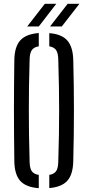

<svg xmlns="http://www.w3.org/2000/svg" viewBox="-20 -979 460 1005"><path d="M183 6Q116 1 86 -32.2Q56 -65.5 55 -135.5Q54 -211.5 53.5 -276.2Q53 -341 53 -402.2Q53 -463.5 53.5 -527.2Q54 -591 55 -664Q56 -734 86 -767.5Q116 -801 183 -806V-736.5Q157 -732.5 146.2 -716.2Q135.5 -700 135 -667Q132.5 -591.5 131.8 -527.5Q131 -463.5 131 -403Q131 -342.5 131.8 -277.2Q132.5 -212 135 -133Q135.5 -99 146.2 -83.2Q157 -67.5 183 -63.5ZM238 5.5V-63.5Q264 -68 274.2 -83.8Q284.5 -99.5 285 -133Q287.5 -210 288.5 -274.5Q289.5 -339 289.5 -399.5Q289.5 -460 288.5 -524.8Q287.5 -589.5 285 -667Q284.5 -700 274.2 -716Q264 -732 238 -736.5V-805.5Q303 -800.5 332.5 -766.8Q362 -733 363.5 -664Q365.5 -591 366.2 -527.2Q367 -463.5 367 -402.2Q367 -341 366.2 -276.2Q365.5 -211.5 363.5 -135.5Q362 -66 332.5 -33Q303 0 238 5.5ZM122.5 -840.5 214.5 -959H274.5L183 -840.5ZM242 -840.5 334 -959H395.5L303.5 -840.5Z"/></svg>

Font: Big Shoulders Stencil Text Thin
Style: Regular
Weight: 400
Version: Version 2.001